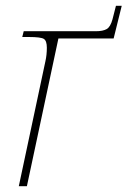

<svg xmlns="http://www.w3.org/2000/svg" viewBox="-20 -644 441 664"><path d="M137 -432Q142 -454 142 -479Q142 -503 131.5 -509.5Q121 -516 81 -516H57L62 -536H311Q336 -536 349 -543.5Q362 -551 369 -577L381 -624H401L373 -511H182L73 0H45Z"/></svg>

Font: Noto Serif Thin
Style: Italic
Weight: 100
Italic angle: -12°
Designer: Monotype Design Team
Foundry: Monotype Imaging Inc.
Version: Version 2.014; ttfautohint (v1.8.4.7-5d5b)